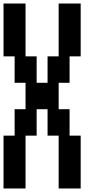

<svg xmlns="http://www.w3.org/2000/svg" viewBox="-20 -1050 540 1090"><path d="M0 20V-280H63V-430H125V-580H63V-730H0V-1030H125V-730H188V-580H250V-730H313V-1030H438V-730H375V-580H313V-430H375V-280H438V20H313V-280H250V-430H188V-280H125V20Z"/></svg>

Font: 2P VHS
Style: Regular
Weight: 400
Designer: CodeMan38
Foundry: CodeMan38
Version: Version 3.000